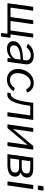

<svg xmlns="http://www.w3.org/2000/svg" viewBox="1495 -2277 915 3945"><g transform="rotate(90 1952.5 -304.5)"><path d="M57.1 0Q45.6 0 47.2 -12.8L117.8 -513.3Q119.1 -523.5 123.4 -526.8Q127.6 -530 137.4 -530H185.8Q195 -530 197.8 -526.9Q200.6 -523.8 199.3 -515.9L137.6 -78.6Q136.3 -71.4 139.6 -67.1Q143 -62.8 149.5 -62.8H317.5Q325 -62.8 328.1 -66.4Q331.2 -70.1 332.2 -76.5L393.3 -513.3Q394.6 -523.5 398.9 -526.8Q403.1 -530 412.9 -530H461.3Q470.5 -530 473.3 -526.9Q476.1 -523.8 474.8 -515.9L413.1 -78.6Q411.8 -71.4 415.1 -67.1Q418.5 -62.8 425 -62.8H591.9Q599.4 -62.8 603.1 -66.4Q606.8 -70.1 607.8 -76.5L668.8 -513.3Q670.1 -523.5 674.4 -526.8Q678.7 -530 688.4 -530H736.8Q746 -530 748.8 -526.9Q751.6 -523.8 750.3 -515.9L679.4 -13.6Q677.9 0 666.1 0ZM671.7 133.2Q655.3 133.2 657.2 118.7L672.7 9.2Q674 0 664.5 0H619.4L628.2 -62.8H685.2L687.3 -72Q686 -62.8 695.5 -62.8H746Q757.7 -62.8 756.2 -49.2L731.8 119.1Q730.8 126.3 727.6 129.7Q724.3 133.2 716.3 133.2Z M1165.3 -61.7Q1124.4 -25.3 1077.5 -7.7Q1030.6 10 978.6 10Q907.2 10 867.1 -24.4Q827 -58.8 827 -115.8Q827 -169 852.7 -205.7Q878.4 -242.4 920.4 -265.5Q962.5 -288.5 1013.6 -300.1Q1064.7 -311.7 1115.3 -314.6L1194 -321.1Q1213 -322.6 1215.3 -338.2L1219 -365.4Q1220 -370.8 1220.4 -376.1Q1220.7 -381.4 1220.7 -386.6Q1220.7 -430.5 1192.3 -455.1Q1163.9 -479.7 1114.1 -479.7Q1069.8 -479.7 1030.6 -460Q991.3 -440.2 957.2 -398.1Q954.2 -394.3 951.3 -393.7Q948.5 -393.2 942.8 -395.2L891.9 -413.2Q888.2 -415.2 886.6 -419.3Q885 -423.5 889.7 -432.7Q926 -482.3 984.5 -511.2Q1042.9 -540 1119.8 -540Q1180.9 -540 1221.3 -522.4Q1261.7 -504.7 1282 -472.7Q1302.3 -440.7 1302.3 -396.6Q1302.3 -389.6 1301.8 -382.2Q1301.3 -374.8 1300.3 -366.8L1250.6 -12.3Q1249.3 -3.8 1247 -1.9Q1244.7 0 1237.3 0H1186.5Q1180 0 1177 -4.3Q1174 -8.6 1174.2 -16.1L1179 -63.6Q1178.5 -76.9 1165.3 -61.7ZM1203.4 -256.8Q1204.6 -265.1 1202.6 -267.8Q1200.5 -270.5 1192.9 -269.5L1123.8 -264.2Q1094.3 -261.7 1057.7 -254.9Q1021.2 -248.1 988.1 -233.8Q955.1 -219.4 933.7 -193.6Q912.4 -167.9 912.4 -128.2Q912.4 -92.6 938.2 -72.4Q964.1 -52.2 1010 -52.2Q1043.9 -52.2 1075.4 -64Q1106.9 -75.8 1132.1 -94Q1158.1 -112.8 1173.8 -133.6Q1189.6 -154.4 1192 -173.4Z M1686.9 -540Q1739.9 -540 1777.6 -522.5Q1815.3 -505 1840 -476.2Q1864.8 -447.4 1878.1 -411.2Q1880.3 -405.8 1878.9 -403.2Q1877.6 -400.5 1872.6 -398.8L1818.1 -386.7Q1814.5 -385.7 1811.9 -389.3Q1809.2 -392.8 1806.5 -399Q1789.5 -425.9 1772.5 -443.4Q1755.5 -460.8 1735.9 -469.3Q1716.2 -477.8 1689.9 -477.8Q1639.2 -477.8 1600.6 -454Q1561.9 -430.2 1535.8 -390.7Q1509.8 -351.3 1496.3 -304.4Q1482.8 -257.5 1482.8 -211.4Q1482.8 -136.3 1520.8 -94Q1558.7 -51.7 1625.5 -51.7Q1675.3 -51.7 1714.2 -75.3Q1753 -98.9 1788.6 -147.6Q1793.8 -153.3 1800.8 -149.2L1841.4 -133.3Q1845 -132.3 1846.9 -127.5Q1848.8 -122.6 1846 -116.3Q1828.4 -90.6 1805 -67.5Q1781.5 -44.4 1752.7 -27.1Q1723.9 -9.8 1689.8 0.1Q1655.6 10 1616.2 10Q1549.4 10 1500.3 -18.2Q1451.2 -46.4 1424.6 -97.5Q1397.9 -148.6 1397.9 -216.7Q1397.9 -276.8 1417.5 -334.4Q1437.1 -392 1474.5 -438.6Q1511.9 -485.2 1565.6 -512.6Q1619.3 -540 1686.9 -540Z M1888.1 -0.4Q1880.3 -2.7 1881.6 -10.5L1894.1 -60.5Q1895.6 -68.9 1904.6 -68.1Q1939.1 -64.4 1966.3 -87.7Q1993.4 -110.9 2014.2 -156.4Q2035 -201.9 2050.1 -266.3Q2065.1 -330.6 2075.8 -408.1L2091 -514.2Q2091.5 -521.7 2090.3 -525.8Q2089.1 -530 2092.8 -530H2428.6Q2436 -529.7 2439.7 -531.7Q2443.3 -533.7 2444.3 -530L2372.2 -15.8Q2371.6 -9.3 2372.8 -4.7Q2374.1 0 2370.3 0H2301.4Q2294.9 -0.3 2290.7 1.7Q2286.6 3.7 2285.6 0L2349.6 -453.2Q2350.2 -460.6 2349 -464.8Q2347.7 -468.9 2351.5 -468.9H2169.1Q2162.6 -469.2 2158.5 -467.2Q2154.3 -465.2 2153.3 -468.9L2142.2 -392.9Q2129.4 -302.1 2108.9 -225.1Q2088.4 -148 2058.7 -93.6Q2029 -39.1 1986.8 -13.9Q1944.7 11.3 1888.1 -0.4Z M2689.3 -517.2 2618.7 -16.7Q2616.9 0 2599.8 0H2550.7Q2541.5 0 2538.9 -3.1Q2536.2 -6.2 2537.2 -14.1L2608.1 -516.4Q2609.6 -530 2621.4 -530H2679.4Q2690.9 -530 2689.3 -517.2ZM3053.7 -517.2 2983.1 -16.7Q2981.8 -7.2 2977.9 -3.6Q2974 0 2963.5 0H2915.1Q2905.9 0 2903.3 -3.1Q2900.6 -6.2 2901.6 -14.1L2972.5 -516.4Q2974 -530 2985.8 -530H3043.8Q3055.3 -530 3053.7 -517.2ZM2975.3 -525.3 3018.6 -487.4 2614.1 -3.7 2571.5 -42.6Z M3146.6 0 3218.8 -514.2Q3219.3 -521.7 3218.1 -525.8Q3216.9 -530 3220.6 -530H3447.2Q3537.3 -529.3 3582.7 -497.2Q3628 -465.2 3628 -405.4Q3628 -358.1 3604.1 -324.8Q3580.2 -291.6 3531.6 -276.8Q3527.6 -275.8 3526.9 -272.6Q3526.3 -269.3 3529.6 -268Q3568 -256.9 3588.6 -229.4Q3609.3 -202 3609.3 -159.1Q3609.3 -105.9 3580.1 -70.6Q3550.8 -35.3 3500.4 -18Q3449.9 -0.7 3386 0H3162.4Q3155.9 -0.3 3151.8 1.7Q3147.6 3.7 3146.6 0ZM3387.6 -58.4Q3450.6 -59.8 3487.9 -82.6Q3525.3 -105.3 3525.3 -158.6Q3525.3 -203.9 3495.1 -222.4Q3464.9 -240.9 3407.6 -239.4H3275.9Q3269.4 -239.7 3265.3 -237.7Q3261.1 -235.7 3260.1 -239.4L3236.9 -74.2Q3236.4 -67.7 3237.6 -63Q3238.8 -58.4 3235.1 -58.4ZM3419.1 -293.2Q3474.3 -296.1 3509.1 -319.3Q3543.8 -342.5 3543.8 -395.5Q3543.8 -434.3 3515.4 -452.1Q3487 -469.9 3434.1 -469.1H3308Q3301.5 -469.4 3297.4 -467.4Q3293.2 -465.4 3292.2 -469.1L3269.7 -308.9Q3269.2 -302.5 3270.4 -297.8Q3271.6 -293.2 3267.9 -293.2Z M3791.8 -14.3Q3790.5 -4.8 3787.7 -2.4Q3784.8 0 3774.3 0H3723.2Q3714 0 3710.5 -4.3Q3707.1 -8.6 3708.1 -16.5L3779 -518.8Q3780.2 -526.2 3782.3 -528.1Q3784.3 -530 3790.4 -530H3852.9Q3858.7 -530 3861.2 -525.8Q3863.7 -521.7 3862.7 -514.9ZM3883.7 -641.9Q3882.4 -632.7 3879 -628.7Q3875.7 -624.7 3865.2 -624.7H3804.1Q3796 -624.7 3793.7 -630.6Q3791.4 -636.5 3792.7 -644.4L3804.6 -727Q3806.9 -742 3819.5 -742H3884.6Q3890.4 -742 3893.5 -736.8Q3896.6 -731.5 3895.3 -724.4Z"/></g></svg>

Font: Libre Franklin Thin
Style: Italic
Weight: 100
Italic angle: -8°
Designer: Pablo Impallari, Rodrigo Fuenzalida, Nhung Nguyen
Foundry: Impallari Type
Version: Version 3.000